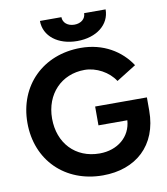

<svg xmlns="http://www.w3.org/2000/svg" viewBox="-97 -981 936 1074"><g transform="rotate(-10 371.5 -444.0)"><path d="M401 12C587 12 718 -101 718 -300V-375H424V-268H588C582 -175 506 -112 404 -112C266 -112 175 -211 175 -350C175 -489 269 -587 401 -587C467 -587 537 -549 572 -494L684 -564C628 -650 529 -712 401 -712C186 -712 35 -562 35 -350C35 -138 186 12 401 12ZM390 -753C499 -753 576 -813 576 -900H454C454 -868 427 -846 390 -846C352 -846 325 -868 325 -900H203C203 -813 281 -753 390 -753Z"/></g></svg>

Font: HB Figtree Prototype
Style: Bold
Weight: 700
Designer: Alfredo Marco Pradil
Foundry: Hanken Design Co.®
Version: Version 1.002;Glyphs 3.2 (3228)